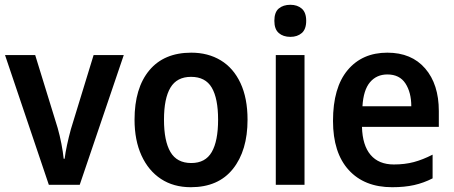

<svg xmlns="http://www.w3.org/2000/svg" viewBox="-20 -772 1895 802"><path d="M184 0 1 -542H127L221 -237Q230 -205 236.5 -171.5Q243 -138 246 -109H250Q253 -134 260 -166.5Q267 -199 276 -232L371 -542H497L313 0Z M1014 -272Q1014 -143 953 -66.5Q892 10 777 10Q705 10 652.5 -24.5Q600 -59 571 -122.5Q542 -186 542 -272Q542 -404 603.5 -478Q665 -552 779 -552Q849 -552 902 -520Q955 -488 984.5 -425Q1014 -362 1014 -272ZM665 -272Q665 -183 692 -137Q719 -91 779 -91Q838 -91 864.5 -137Q891 -183 891 -272Q891 -361 864.5 -406Q838 -451 778 -451Q719 -451 692 -406Q665 -361 665 -272Z M1193 -752Q1222 -752 1240.5 -736Q1259 -720 1259 -685Q1259 -650 1240.5 -634Q1222 -618 1193 -618Q1163 -618 1144.5 -634Q1126 -650 1126 -685Q1126 -721 1144.5 -736.5Q1163 -752 1193 -752ZM1252 -542V0H1132V-542Z M1598 -552Q1699 -552 1756 -486Q1813 -420 1813 -308V-242H1492Q1494 -165 1528 -125Q1562 -85 1625 -85Q1671 -85 1708.5 -95Q1746 -105 1787 -126V-27Q1750 -8 1710 1Q1670 10 1618 10Q1502 10 1436.5 -62Q1371 -134 1371 -267Q1371 -406 1432 -479Q1493 -552 1598 -552ZM1598 -461Q1553 -461 1525.5 -428.5Q1498 -396 1494 -328H1698Q1698 -386 1673.5 -423.5Q1649 -461 1598 -461Z"/></svg>

Font: Noto Sans Gurmukhi UI SemiCondensed SemiBold
Style: Regular
Weight: 600
Width: 4
Designer: Jelle Bosma - Monotype Design Team
Foundry: Monotype Imaging Inc.
Version: Version 2.004; ttfautohint (v1.8.4.7-5d5b)